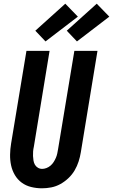

<svg xmlns="http://www.w3.org/2000/svg" viewBox="-20 -1010 611 1038"><path d="M207 8Q177 8 148.5 1Q120 -6 97.5 -22.5Q75 -39 60.5 -63.5Q46 -88 40 -116Q34 -144 34.5 -174Q35 -204 40 -234L123 -735H248L163 -217Q160 -204 159 -191.5Q158 -179 158.5 -166.5Q159 -154 161 -142Q163 -130 168.5 -120Q174 -110 184.5 -103.5Q195 -97 208 -97Q219 -97 231 -101.5Q243 -106 253 -114.5Q263 -123 270 -134Q277 -145 282 -156.5Q287 -168 289.5 -180Q292 -192 294 -204L382 -735H507L417 -187Q413 -162 405 -137Q397 -112 383.5 -89Q370 -66 350 -47Q330 -28 306.5 -15Q283 -2 257.5 3Q232 8 207 8ZM396 -786 341 -844 503 -990 571 -920ZM226 -786 171 -844 333 -990 401 -920Z"/></svg>

Font: Iosevka Extrabold Oblique
Style: Regular
Weight: 800
Italic angle: -9°
Monospace: yes
Designer: Belleve Invis
Foundry: Belleve Invis
Version: Version 32.5.0; ttfautohint (v1.8.4)